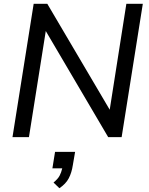

<svg xmlns="http://www.w3.org/2000/svg" viewBox="-20 -725 788 1015"><path d="M46 0 158 -705H230L560 -145L648 -705H735L623 0H552L222 -561L133 0ZM294 270 263 240Q286 221 295 204Q304 187 309 165H257L271 78H377L365 148Q359 188 343.5 217.5Q328 247 294 270Z"/></svg>

Font: Mulish Medium
Style: Italic
Weight: 500
Italic angle: -9°
Designer: Vernon Adams
Foundry: Vernon Adams
Version: Version 3.603; ttfautohint (v1.8.3)